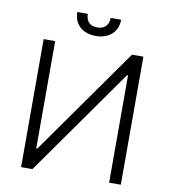

<svg xmlns="http://www.w3.org/2000/svg" viewBox="-96 -991 953 1074"><g transform="rotate(10 380.0 -454.5)"><path d="M161.9 -727.3V-117.5H167.6L598.4 -727.3H663V0H596.6V-609H590.9L160.9 0H96.6V-727.3ZM255.7 -909.1H315.3Q315.3 -895.2 319.1 -883.2Q322.8 -871.1 330.4 -862.2Q338.1 -853.3 350.3 -848.4Q362.6 -843.4 379.6 -843.4Q396.7 -843.4 409.1 -848.4Q421.5 -853.3 429.5 -862.2Q437.5 -871.1 441.2 -883.2Q445 -895.2 445 -909.1H504.6Q504.6 -881.4 495 -860.1Q485.4 -838.8 468.6 -824.4Q451.7 -810 429 -802.6Q406.2 -795.1 379.6 -795.1Q353.3 -795.1 330.6 -802.6Q307.9 -810 291.2 -824.6Q274.5 -839.1 265.1 -860.3Q255.7 -881.4 255.7 -909.1Z"/></g></svg>

Font: Inter P Light
Style: Regular
Weight: 300
Designer: Rasmus Andersson
Foundry: rsms
Version: Version 3.018;git-588b23468